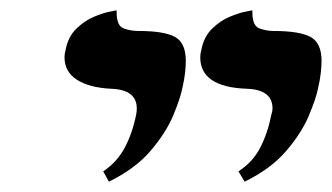

<svg xmlns="http://www.w3.org/2000/svg" viewBox="-20 -582 643 372"><path d="M191 -230 180 -250Q207 -268 222 -296.5Q237 -325 244 -361Q245 -365 245 -372Q245 -408 196 -410Q153 -412 129 -427.5Q105 -443 105 -471Q105 -475 105.5 -478Q106 -481 107 -485Q112 -511 128 -526.5Q144 -542 162 -549.5Q180 -557 193 -559.5Q206 -562 206 -562V-558Q206 -532 219.5 -527Q233 -522 248 -522Q298 -522 319 -510.5Q340 -499 340 -464Q340 -454 338.5 -440.5Q337 -427 333 -410Q329 -390 315 -357Q301 -324 271.5 -289.5Q242 -255 191 -230ZM454 -230 442 -250Q470 -268 484.5 -296.5Q499 -325 506 -361Q507 -364 507.5 -366.5Q508 -369 508 -372Q508 -408 459 -410Q368 -413 368 -471Q368 -475 368.5 -478Q369 -481 370 -485Q375 -511 391 -526.5Q407 -542 425 -549.5Q443 -557 456 -559.5Q469 -562 469 -562V-558Q469 -532 482.5 -527Q496 -522 510 -522Q560 -522 581.5 -510.5Q603 -499 603 -464Q603 -454 601.5 -440.5Q600 -427 596 -410Q592 -390 578 -357Q564 -324 534.5 -289.5Q505 -255 454 -230Z"/></svg>

Font: Libertinus Serif Semibold Italic
Style: Regular
Weight: 600
Italic angle: -11.5°
Designer: Philipp H. Poll, Khaled Hosny
Foundry: Caleb Maclennan
Version: Version 7.051;RELEASE